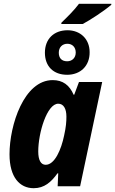

<svg xmlns="http://www.w3.org/2000/svg" viewBox="-20 -979 605 1009"><path d="M302 -853H415C453 -873 528 -922 565 -954V-959H395C371 -926 332 -888 303 -860ZM333 -586C403 -586 452 -633 451 -705C451 -775 401 -820 335 -820C263 -820 216 -774 216 -702C216 -630 261 -586 333 -586ZM333 -657C304 -657 289 -674 289 -702C289 -731 308 -749 334 -749C360 -749 378 -731 378 -703C378 -675 359 -657 333 -657ZM220 -113C195 -113 181 -137 181 -183C181 -281 227 -434 286 -434C314 -434 329 -408 329 -366C329 -339 327 -312 317 -267C302 -194 268 -113 220 -113ZM157 10C213 10 249 -22 282 -68H286L283 0H401L517 -548H395L370 -481H367C345 -532 310 -558 257 -558C106 -558 30 -322 30 -168C30 -47 84 10 157 10Z"/></svg>

Font: Noto Sans Display SemiCondensed Extra
Style: Italic
Weight: 800
Width: 4
Italic angle: -12°
Designer: Monotype Design Team
Foundry: Monotype Imaging Inc.
Version: Version 1.900